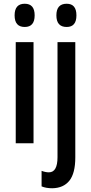

<svg xmlns="http://www.w3.org/2000/svg" viewBox="-20 -765 485 1025"><path d="M112 -745Q165 -745 165 -683Q165 -621 112 -621Q58 -621 58 -683Q58 -745 112 -745ZM159 -540V0H64V-540ZM281 -683Q281 -745 336 -745Q388 -745 388 -683Q388 -621 336 -621Q281 -621 281 -683ZM259 240Q226 240 202 230V147Q223 155 241 155Q287 155 287 74V-540H382V75Q382 160 350.5 199.5Q319 239 259 240Z"/></svg>

Font: Noto Sans Gurmukhi ExtraCondensed Medium
Style: Regular
Weight: 500
Width: 2
Designer: Jelle Bosma - Monotype Design Team
Foundry: Monotype Imaging Inc.
Version: Version 2.004; ttfautohint (v1.8.4.7-5d5b)